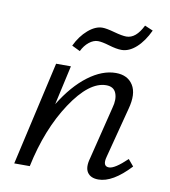

<svg xmlns="http://www.w3.org/2000/svg" viewBox="-74 -686 668 754"><g transform="rotate(10 260.5 -308.5)"><path d="M273 -530Q255 -530 237.5 -516Q220 -502 209 -479L176 -495Q195 -535 224 -560Q253 -585 281 -585Q297 -585 329.5 -576Q362 -567 379 -567Q417 -567 444 -622L477 -608Q456 -563 427.5 -537.5Q399 -512 369 -512Q349 -512 319 -521Q289 -530 273 -530ZM472 -95 494 -69Q425 5 368 5Q337 5 324 -14.5Q311 -34 322 -72L374 -282Q384 -317 374.5 -341Q365 -365 335 -365Q267 -365 196.5 -258.5Q126 -152 94 0H32L126 -414H185L150 -257Q198 -335 254 -377Q310 -419 364 -419Q411 -419 432.5 -385Q454 -351 437 -289L385 -89Q374 -49 401 -49Q424 -49 472 -95Z"/></g></svg>

Font: EauTest
Style: Italic
Weight: 400
Italic angle: -12°
Designer: Christian Thalmann (Catharsis Fonts)
Version: Version 0.001;PS 000.001;hotconv 1.0.88;makeotf.lib2.5.64775